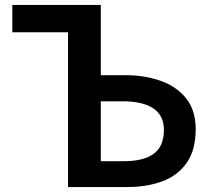

<svg xmlns="http://www.w3.org/2000/svg" viewBox="-20 -759 860 779"><path d="M256 0V-628H30V-739H389V-454H488Q567 -454 632 -431Q697 -408 735.5 -359.5Q774 -311 774 -235Q774 -151 738 -99Q702 -47 639 -23.5Q576 0 494 0ZM389 -105H483Q562 -105 603.5 -135Q645 -165 645 -232Q645 -290 602.5 -319Q560 -348 477 -348H389Z"/></svg>

Font: Noto Sans KR SemiBold
Style: Regular
Weight: 600
Designer: Ryoko NISHIZUKA  (kana, bopomofo & ideographs); Paul D. Hunt (Latin, Greek & Cyrillic); Sandoll Communications , Soo-you
Foundry: Adobe
Version: Version 2.004-H2;hotconv 1.0.118;makeotfexe 2.5.65603